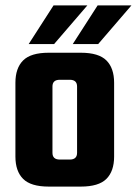

<svg xmlns="http://www.w3.org/2000/svg" viewBox="-20 -690 506 710"><path d="M160 -495H279Q345 -495 373.5 -466.5Q402 -438 402 -384V-111Q402 -57 373.5 -28.5Q345 0 279 0H160Q94 0 65.5 -28.5Q37 -57 37 -111V-384Q37 -438 65.5 -466.5Q94 -495 160 -495ZM265 -125V-370Q265 -395 238 -395H201Q174 -395 174 -370V-125Q174 -100 201 -100H238Q265 -100 265 -125ZM303 -670 180 -527H86L178 -670ZM343 -527H249L341 -670H466Z"/></svg>

Font: Teko SemiBold
Style: Regular
Weight: 600
Designer: Manushi Parikh, Jonny Pinhorn
Foundry: Indian Type Foundry
Version: Version 1.106;PS 1.0;hotconv 1.0.78;makeotf.lib2.5.61930; tt